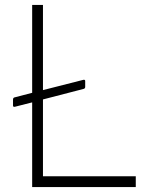

<svg xmlns="http://www.w3.org/2000/svg" viewBox="-20 -762 603 782"><path d="M533 -44V0H111V-345L40 -327Q33 -326 33 -332V-356Q33 -363 38 -365L111 -384V-742H155V-395L320 -437Q327 -438 327 -432V-408Q327 -402 321 -400L155 -357V-44Z"/></svg>

Font: Morrison Thin
Style: Regular
Weight: 100
Designer: Pablo Impallari, Rodrigo Fuenzalida (Modified by Dan O. Williams)
Version: Version 0.03;June 6, 2019;FontCreator 11.5.0.2425 64-bit; tt